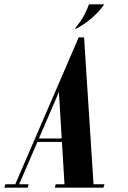

<svg xmlns="http://www.w3.org/2000/svg" viewBox="-75 -873 596 893"><path d="M278 -739H273Q301 -774 315 -799.5Q329 -825 339 -853H410Q385 -817 350 -787.5Q315 -758 278 -739ZM-55 0 -50 -16H-4L291 -699H316L360 -16H411L406 0H180L184 -16H225L213 -213H99L14 -16H58L54 0ZM199 -445 106 -229H212Z"/></svg>

Font: Emberly Black
Style: Italic
Weight: 900
Italic angle: -12°
Designer: Rajesh Rajput
Foundry: Rajesh Rajput
Version: Version 1.000